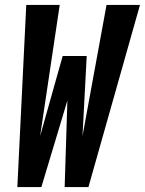

<svg xmlns="http://www.w3.org/2000/svg" viewBox="-20 -755 585 775"><path d="M50 0 86 -735H221L142 -206L233 -529H330L313 -206L410 -735H545L337 0H241L252 -349L147 0Z"/></svg>

Font: Iosevka SS04 Heavy
Style: Italic
Weight: 900
Italic angle: -9°
Monospace: yes
Designer: Belleve Invis
Foundry: Belleve Invis
Version: Version 19.0.0; ttfautohint (v1.8.4)